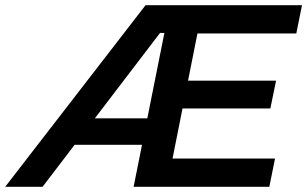

<svg xmlns="http://www.w3.org/2000/svg" viewBox="-79 -720 1184 740"><path d="M-59 0 482 -700H619L600 -593H487L579 -647L85 0ZM169 -162 193 -264H532L513 -162ZM436 0 576 -700H1085L1063 -591H682L586 -109H981L959 0ZM613 -302 636 -409H985L963 -302Z"/></svg>

Font: MOST Montserrat SemiBold
Style: Italic
Weight: 600
Italic angle: -11.3°
Designer: Julieta Ulanovsky
Foundry: Julieta Ulanovsky
Version: Version 8.000;March 11, 2024;FontCreator 15.0.0.2926 64-bit